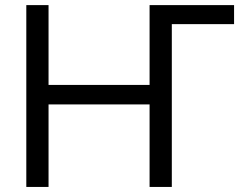

<svg xmlns="http://www.w3.org/2000/svg" viewBox="-20 -739 952 759"><path d="M84 0V-718.8H171.9V-403.3H571.3V-718.8H905.3V-643.6H659.2V0H571.3V-326.2H171.9V0Z"/></svg>

Font: Min Sans
Style: Regular
Weight: 400
Designer: Jinseong-Kim, NotoSansCJK, Nunito
Foundry: Jinseong-Kim
Version: Version 1.400;Glyphs 3.1.2 (3151)